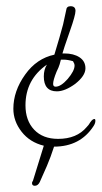

<svg xmlns="http://www.w3.org/2000/svg" viewBox="-20 -501 327 618"><path d="M92 97Q83 97 83 88Q83 85 86 81L121 -32Q76 -43 49.5 -77Q23 -111 23 -151Q23 -208 61 -261Q98 -313 155 -325Q173 -384 183 -422L193 -468Q194 -481 207 -481Q223 -481 223 -466Q223 -452 205 -401Q183 -338 181 -329H187Q217 -329 236 -316.5Q255 -304 255 -281Q255 -257 222 -231Q189 -207 163 -207Q121 -207 121 -255Q121 -277 131 -293Q62 -245 62 -162Q62 -113 90 -83.5Q118 -54 167 -54Q227 -54 259 -92Q266 -99 271 -108Q278 -118 284 -118Q287 -118 287 -112Q287 -104 281 -95Q238 -29 154 -29Q143 5 131 33Q119 61 108 85Q102 97 92 97ZM159 -222Q176 -222 198 -247Q220 -273 220 -290Q220 -296 215 -304Q198 -309 185 -309H176Q175 -304 172 -294Q169 -284 162 -270Q151 -243 151 -231Q151 -222 159 -222Z"/></svg>

Font: Festive
Style: Regular
Weight: 400
Designer: Robert E. Leuschke
Foundry: Robert E. Leuschke
Version: Version 1.101; ttfautohint (v1.8.3)